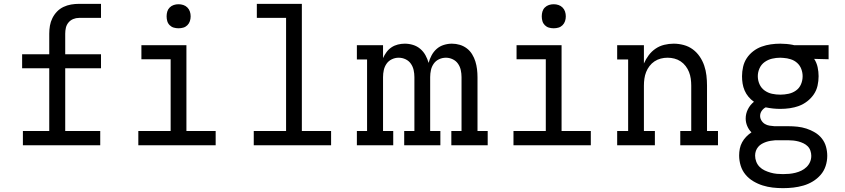

<svg xmlns="http://www.w3.org/2000/svg" viewBox="-20 -755 4390 998"><path d="M99 0V-74H236V-400H95V-473H236V-580Q236 -601 239.5 -621.5Q243 -642 252.5 -661Q262 -680 276.5 -695Q291 -710 310 -719Q329 -728 349.5 -731.5Q370 -735 391 -735H505V-662H391Q375 -662 360.5 -656Q346 -650 336 -638Q326 -626 322.5 -611Q319 -596 319 -580V-473H505V-400H319V-74H501V0Z M699 0V-74H867V-447H715V-520H949V-74H1101V0ZM908 -608Q895 -608 883 -611.5Q871 -615 862 -624Q853 -633 849.5 -645Q846 -657 846 -670Q846 -683 849.5 -695Q853 -707 862 -716Q871 -725 883 -729Q895 -733 908 -733Q921 -733 933 -729Q945 -725 954 -716Q963 -707 967 -695Q971 -683 971 -670Q971 -657 967 -645Q963 -633 954 -624Q945 -615 933 -611.5Q921 -608 908 -608Z M1299 0V-74H1467V-662H1315V-735H1549V-74H1701V0Z M1835 0V-74H1888V-446H1835V-520H1971V-453Q1978 -469 1989 -484Q2000 -499 2015 -509Q2030 -519 2048 -523.5Q2066 -528 2084 -528Q2106 -528 2127 -521.5Q2148 -515 2164.5 -501Q2181 -487 2191.5 -468Q2202 -449 2208 -428Q2213 -448 2223.5 -467.5Q2234 -487 2250 -501Q2266 -515 2287 -521.5Q2308 -528 2329 -528Q2350 -528 2370 -522Q2390 -516 2406.5 -503.5Q2423 -491 2434 -473Q2445 -455 2451 -435.5Q2457 -416 2459.5 -395.5Q2462 -375 2462 -354V-74H2515V0H2326V-74H2379V-354Q2379 -373 2375 -391Q2371 -409 2360.5 -424Q2350 -439 2333 -447Q2316 -455 2298 -455Q2279 -455 2262 -447Q2245 -439 2234.5 -424Q2224 -409 2220 -391Q2216 -373 2216 -354V-74H2269V0H2081V-74H2134V-354Q2134 -373 2130 -391Q2126 -409 2115.5 -424Q2105 -439 2088 -447Q2071 -455 2052 -455Q2034 -455 2017 -447Q2000 -439 1989.5 -424Q1979 -409 1975 -391Q1971 -373 1971 -354V-74H2024V0Z M2649 0V-74H2817V-447H2665V-520H2899V-74H3051V0ZM2858 -608Q2845 -608 2833 -611.5Q2821 -615 2812 -624Q2803 -633 2799.5 -645Q2796 -657 2796 -670Q2796 -683 2799.5 -695Q2803 -707 2812 -716Q2821 -725 2833 -729Q2845 -733 2858 -733Q2871 -733 2883 -729Q2895 -725 2904 -716Q2913 -707 2917 -695Q2921 -683 2921 -670Q2921 -657 2917 -645Q2913 -633 2904 -624Q2895 -615 2883 -611.5Q2871 -608 2858 -608Z M3188 0V-74H3245V-446H3188V-520H3327V-425Q3337 -448 3352 -468Q3367 -488 3387.5 -502Q3408 -516 3432.5 -522Q3457 -528 3482 -528Q3508 -528 3534 -521Q3560 -514 3581 -498.5Q3602 -483 3617 -461Q3632 -439 3640.5 -414Q3649 -389 3652 -362.5Q3655 -336 3655 -310V-74H3712V0H3516V-74H3573V-310Q3573 -328 3570.5 -346Q3568 -364 3561.5 -380.5Q3555 -397 3544 -411.5Q3533 -426 3518 -436Q3503 -446 3485.5 -450.5Q3468 -455 3450 -455Q3432 -455 3414.5 -450.5Q3397 -446 3382 -436Q3367 -426 3356 -411.5Q3345 -397 3338.5 -380.5Q3332 -364 3329.5 -346Q3327 -328 3327 -310V-74H3384V0Z M4050 223Q4023 223 3996.5 220Q3970 217 3944.5 209Q3919 201 3895.5 187Q3872 173 3855 152.5Q3838 132 3830 106Q3822 80 3822 53Q3822 35 3825.5 17.5Q3829 0 3837.5 -15.5Q3846 -31 3858.5 -44Q3871 -57 3886 -67Q3872 -81 3864 -100Q3856 -119 3856 -139Q3856 -164 3867.5 -187Q3879 -210 3899 -226Q3883 -237 3870.5 -252Q3858 -267 3850.5 -284.5Q3843 -302 3840 -320.5Q3837 -339 3837 -359Q3837 -383 3842.5 -407.5Q3848 -432 3861.5 -452.5Q3875 -473 3895 -488.5Q3915 -504 3938.5 -512.5Q3962 -521 3986.5 -524.5Q4011 -528 4036 -528Q4052 -528 4068.5 -526.5Q4085 -525 4100 -522L4108 -520H4287V-447L4212 -449Q4225 -429 4230 -405.5Q4235 -382 4235 -359Q4235 -334 4229.5 -309.5Q4224 -285 4210 -264.5Q4196 -244 4176 -228.5Q4156 -213 4133 -204.5Q4110 -196 4085.5 -192.5Q4061 -189 4036 -189Q4017 -189 3998 -191Q3979 -193 3960 -197Q3948 -191 3939.5 -179Q3931 -167 3931 -152Q3931 -140 3938 -128.5Q3945 -117 3956 -110.5Q3967 -104 3979.5 -102Q3992 -100 4005 -99H4077Q4101 -99 4125 -96.5Q4149 -94 4172 -86.5Q4195 -79 4216 -66.5Q4237 -54 4252 -35Q4267 -16 4273.5 7.5Q4280 31 4280 55Q4280 82 4271.5 108Q4263 134 4245.5 154Q4228 174 4205 188Q4182 202 4156 209.5Q4130 217 4103.5 220Q4077 223 4050 223ZM4036 -263Q4057 -263 4078.5 -267.5Q4100 -272 4117.5 -284.5Q4135 -297 4143.5 -317Q4152 -337 4152 -359Q4152 -378 4145 -396.5Q4138 -415 4123.5 -428Q4109 -441 4090 -447Q4071 -453 4052 -454L4036 -455Q4014 -455 3993 -450Q3972 -445 3954.5 -432.5Q3937 -420 3928 -400Q3919 -380 3919 -359Q3919 -337 3928 -317Q3937 -297 3954.5 -284.5Q3972 -272 3993 -267.5Q4014 -263 4036 -263ZM4050 150Q4067 150 4083 148.5Q4099 147 4115 143Q4131 139 4145.5 132Q4160 125 4172 113.5Q4184 102 4190.5 87Q4197 72 4197 55Q4197 42 4192.5 28.5Q4188 15 4178.5 5.5Q4169 -4 4156.5 -10Q4144 -16 4131 -19.5Q4118 -23 4104 -24.5Q4090 -26 4077 -26H4010Q3998 -25 3985.5 -23Q3973 -21 3961.5 -17Q3950 -13 3939.5 -7Q3929 -1 3921 8.5Q3913 18 3909 29.5Q3905 41 3905 54Q3905 70 3911 85.5Q3917 101 3928.5 112.5Q3940 124 3955 131Q3970 138 3986 142.5Q4002 147 4018 148.5Q4034 150 4050 150Z"/></svg>

Font: Iosevka Plex Etoile
Style: Regular
Weight: 400
Designer: Belleve Invis
Foundry: Belleve Invis
Version: Version 25.1.1; ttfautohint (v1.8.4)